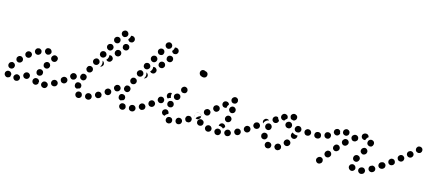

<svg xmlns="http://www.w3.org/2000/svg" viewBox="-51 -993 3314 1460"><g transform="rotate(15 1606.0 -263.0)"><path d="M115 8Q117 3 117 -2Q117 -7 116 -11Q112 -21 102 -25Q93 -30 83 -26H82Q78 -24 74 -20Q71 -17 69 -13Q66 -8 66 -3Q66 2 68 7Q72 16 81 21Q90 25 100 21H101Q106 19 109 16Q113 12 115 8ZM334 -12Q331 -22 321 -26Q312 -31 302 -28H301Q292 -25 287 -15Q282 -6 285 4Q289 14 298 18Q307 23 317 20H318Q328 16 332 7Q337 -2 334 -12ZM18 14Q14 14 9 11Q5 9 2 5Q1 4 1 4Q-2 0 -4 -5Q-5 -10 -4 -15Q-4 -20 -1 -24Q1 -28 5 -31Q14 -38 24 -36Q34 -35 40 -27Q41 -26 41 -26Q42 -24 44 -21Q45 -18 46 -15Q44 -9 44 -3Q44 -2 44 0Q43 2 41 5Q39 7 37 9Q33 12 28 13Q23 15 18 14ZM232 13Q227 11 223 8Q219 5 217 0Q217 -1 216 -1Q212 -11 215 -20Q219 -30 228 -35Q233 -37 238 -37Q243 -37 247 -36Q252 -34 256 -31Q259 -27 262 -23Q262 -23 262 -23Q262 -21 263 -20Q263 -19 264 -17Q262 -12 262 -7Q261 -4 262 0Q260 3 257 6Q254 9 251 11Q246 13 241 14Q236 14 232 13ZM404 -29Q405 -34 405 -39Q404 -44 402 -48Q397 -57 387 -60Q377 -63 368 -58L367 -57Q363 -55 359 -51Q356 -47 355 -42Q354 -38 354 -33Q355 -28 357 -23Q362 -14 372 -12Q382 -9 391 -14H392Q396 -17 399 -20Q402 -24 404 -29ZM183 -49Q177 -58 167 -61Q157 -63 148 -58L147 -57Q139 -52 136 -42Q133 -32 139 -23Q144 -14 154 -12Q164 -9 173 -14L174 -15Q183 -20 185 -30Q188 -40 183 -49ZM469 -73Q470 -78 469 -82Q468 -87 465 -91Q459 -100 449 -101Q439 -103 430 -97Q426 -94 423 -90Q420 -85 419 -81Q419 -76 420 -71Q421 -66 424 -62Q430 -53 440 -52Q450 -50 459 -56Q463 -59 466 -64Q469 -68 469 -73ZM9 -95V-96Q12 -100 16 -103Q20 -106 25 -107Q29 -109 34 -108Q39 -107 44 -104Q52 -99 55 -89Q57 -79 52 -70V-69Q49 -65 45 -62Q41 -59 36 -58Q35 -58 34 -58Q33 -58 32 -57Q30 -58 27 -58Q24 -59 21 -59Q20 -59 19 -60Q18 -60 17 -61Q8 -66 6 -76Q3 -86 9 -95ZM228 -76Q229 -71 233 -68Q236 -64 241 -62Q245 -60 250 -60Q255 -60 260 -62Q264 -64 268 -67Q272 -70 274 -75V-76Q276 -80 276 -85Q276 -90 275 -95Q273 -100 269 -103Q266 -107 261 -109Q252 -113 242 -109Q233 -106 228 -96V-95Q226 -91 226 -86Q226 -81 228 -76ZM60 -124Q68 -117 78 -117Q89 -118 96 -125V-126Q104 -133 103 -144Q103 -154 95 -161Q88 -168 78 -168Q67 -168 60 -160Q52 -152 53 -142Q53 -131 60 -124ZM275 -131Q284 -125 294 -127Q304 -129 310 -137V-138Q313 -142 314 -147Q315 -152 314 -157Q313 -162 310 -166Q308 -170 304 -173Q295 -179 285 -177Q275 -175 269 -166H268Q263 -157 265 -147Q266 -137 275 -131ZM109 -198Q108 -193 110 -188Q111 -183 114 -179Q121 -171 131 -170Q141 -169 149 -175L150 -176Q158 -182 159 -193Q161 -203 154 -211Q148 -219 137 -220Q127 -221 119 -215L118 -214Q114 -211 112 -207Q110 -203 109 -198ZM307 -210Q308 -205 311 -201Q314 -197 318 -194Q327 -189 337 -191Q347 -193 353 -202V-203Q356 -207 357 -212Q358 -217 357 -222Q356 -227 353 -231Q350 -235 346 -237Q337 -243 327 -241Q317 -238 311 -229Q308 -224 307 -220Q306 -215 307 -210ZM176 -225Q180 -216 190 -212Q200 -209 209 -213L210 -214Q219 -218 223 -228Q226 -238 222 -247Q220 -252 216 -255Q212 -258 208 -260Q203 -262 198 -261Q193 -261 189 -259H188Q178 -254 175 -244Q171 -235 176 -225ZM298 -252Q298 -255 298 -258Q297 -268 289 -275Q282 -282 271 -281H270Q265 -281 261 -279Q256 -277 253 -273Q250 -269 248 -264Q247 -260 247 -255Q248 -244 256 -238Q263 -231 274 -231L275 -232Q279 -232 283 -234Q287 -235 290 -238Q291 -240 292 -241Q294 -244 296 -247Q297 -250 298 -252Z M604 11Q606 6 605 1Q605 -4 603 -8Q601 -13 598 -16Q594 -20 589 -21Q589 -21 589 -21Q580 -25 570 -21Q561 -17 557 -8Q555 -3 555 2Q555 7 557 11Q559 16 562 19Q566 23 570 25Q571 25 571 25Q581 29 591 25Q600 21 604 11ZM680 -12Q677 -22 668 -27Q659 -32 649 -29H648Q638 -26 633 -17Q628 -8 631 2Q632 7 635 11Q639 14 643 17Q647 19 652 20Q657 20 662 19H663Q673 16 678 7Q683 -2 680 -12ZM750 -29Q751 -34 750 -39Q750 -44 747 -48Q745 -52 741 -55Q737 -58 732 -60Q728 -61 723 -60Q718 -60 713 -57Q704 -52 701 -42Q698 -32 703 -23Q708 -14 718 -11Q728 -8 737 -14H738Q742 -16 745 -20Q748 -24 750 -29ZM537 -50Q535 -54 534 -59Q533 -64 534 -69V-70Q536 -80 544 -86Q553 -91 563 -89Q568 -88 572 -86Q576 -83 579 -79Q582 -75 583 -70Q584 -65 583 -60V-59Q582 -55 580 -52Q578 -48 575 -46Q568 -45 561 -42Q558 -41 556 -39Q555 -39 554 -39Q554 -39 553 -40Q548 -41 544 -43Q540 -46 537 -50ZM810 -91Q804 -100 794 -102Q784 -103 775 -97Q766 -91 765 -81Q763 -71 769 -62Q772 -58 776 -55Q780 -53 785 -52Q790 -51 795 -52Q800 -53 804 -56Q813 -62 815 -73Q816 -83 810 -91ZM466 -92Q460 -100 450 -102Q440 -104 431 -98V-97Q422 -92 420 -81Q419 -71 425 -63Q430 -54 441 -52Q451 -51 459 -57H460Q468 -63 470 -73Q472 -83 466 -92ZM527 -138Q523 -142 519 -145Q515 -147 510 -148Q505 -148 500 -147Q495 -146 491 -143V-142Q483 -136 481 -126Q480 -115 487 -107Q490 -103 494 -101Q498 -98 503 -98Q508 -97 513 -99Q518 -100 522 -103Q530 -110 532 -120Q533 -130 527 -138ZM572 -114Q576 -112 581 -112Q586 -112 591 -114Q595 -116 599 -120Q602 -123 604 -128V-129Q608 -138 604 -148Q600 -157 590 -161Q586 -163 581 -163Q576 -163 571 -161Q566 -159 563 -155Q560 -151 558 -147V-146Q554 -136 558 -127Q562 -118 572 -114ZM601 -184Q605 -182 610 -182Q615 -182 620 -184Q624 -185 628 -189Q632 -192 634 -196V-197Q639 -206 635 -216Q632 -226 622 -230Q613 -235 603 -231Q593 -228 589 -218Q584 -208 588 -199Q591 -189 601 -184ZM699 -289Q706 -282 706 -271Q705 -261 698 -254H697Q694 -251 691 -249Q687 -247 683 -247Q686 -250 687 -254H688Q692 -262 693 -271Q694 -281 691 -290Q690 -293 689 -296Q689 -296 689 -296Q692 -295 694 -293Q697 -292 699 -289ZM634 -253Q643 -249 653 -252Q663 -255 667 -264L668 -265Q673 -274 669 -284Q666 -294 657 -298Q653 -301 648 -301Q643 -301 638 -300Q633 -298 630 -295Q626 -292 623 -288V-287Q618 -278 621 -268Q625 -258 634 -253ZM753 -308V-307Q746 -300 735 -300Q725 -300 718 -307Q717 -308 716 -308Q716 -309 715 -310Q720 -314 723 -320Q728 -328 729 -337Q730 -343 729 -350Q735 -351 742 -350Q748 -348 753 -343Q761 -336 761 -326Q761 -315 753 -308ZM657 -336Q659 -331 662 -327Q665 -323 669 -321Q678 -316 688 -319Q698 -322 703 -331H704Q706 -336 707 -341Q707 -346 706 -350Q704 -355 701 -359Q698 -363 694 -365Q685 -370 675 -367Q665 -365 660 -356V-355Q657 -351 657 -346Q656 -341 657 -336ZM805 -400Q797 -407 786 -406Q776 -405 769 -398V-397Q762 -389 763 -379Q763 -369 771 -362Q779 -355 789 -356Q799 -356 806 -364L807 -365Q814 -372 813 -383Q812 -393 805 -400ZM707 -388Q716 -382 726 -385Q736 -388 741 -397Q746 -406 744 -416Q741 -426 732 -432Q728 -434 723 -435Q718 -435 713 -434Q708 -433 704 -430Q700 -427 698 -422H697Q692 -413 695 -403Q698 -393 707 -388ZM850 -461Q841 -467 831 -465Q821 -464 815 -455L814 -454Q809 -446 811 -436Q812 -425 821 -420Q830 -414 840 -416Q850 -418 856 -426V-427Q862 -435 860 -445Q858 -456 850 -461ZM745 -454Q754 -449 764 -452Q774 -454 779 -463V-464Q784 -473 781 -483Q779 -493 770 -498Q761 -503 751 -500Q741 -498 736 -489L735 -488Q730 -479 733 -469Q736 -459 745 -454ZM856 -536Q854 -535 853 -535Q851 -534 850 -534Q849 -531 849 -528Q847 -518 841 -510Q839 -507 836 -504Q839 -495 847 -489Q855 -484 865 -486Q875 -487 881 -496Q887 -504 885 -515Q883 -525 875 -531Q866 -537 856 -536ZM777 -542Q776 -537 777 -532Q778 -527 781 -523Q784 -519 788 -516Q792 -513 797 -512Q801 -511 806 -512Q811 -513 815 -516H816Q820 -519 823 -523Q826 -527 827 -532Q828 -537 827 -542Q826 -547 823 -551Q817 -560 807 -562Q797 -564 789 -558H788Q784 -555 781 -551Q778 -547 777 -542Z M949 11Q951 6 950 1Q950 -4 948 -8Q946 -13 943 -16Q939 -20 934 -21Q934 -21 934 -21Q925 -25 915 -21Q906 -17 902 -8Q900 -3 900 2Q900 7 902 11Q904 16 907 19Q911 23 915 25Q916 25 916 25Q926 29 936 25Q945 21 949 11ZM1025 -12Q1022 -22 1013 -27Q1004 -32 994 -29H993Q983 -26 978 -17Q973 -8 976 2Q977 7 980 11Q984 14 988 17Q992 19 997 20Q1002 20 1007 19H1008Q1018 16 1023 7Q1028 -2 1025 -12ZM1095 -29Q1096 -34 1095 -39Q1095 -44 1092 -48Q1090 -52 1086 -55Q1082 -58 1077 -60Q1073 -61 1068 -60Q1063 -60 1058 -57Q1049 -52 1046 -42Q1043 -32 1048 -23Q1053 -14 1063 -11Q1073 -8 1082 -14H1083Q1087 -16 1090 -20Q1093 -24 1095 -29ZM882 -50Q880 -54 879 -59Q878 -64 879 -69V-70Q881 -80 889 -86Q898 -91 908 -89Q913 -88 917 -86Q921 -83 924 -79Q927 -75 928 -70Q929 -65 928 -60V-59Q927 -55 925 -52Q923 -48 920 -46Q913 -45 906 -42Q903 -41 901 -39Q900 -39 899 -39Q899 -39 898 -40Q893 -41 889 -43Q885 -46 882 -50ZM1155 -91Q1149 -100 1139 -102Q1129 -103 1120 -97Q1111 -91 1110 -81Q1108 -71 1114 -62Q1117 -58 1121 -55Q1125 -53 1130 -52Q1135 -51 1140 -52Q1145 -53 1149 -56Q1158 -62 1160 -73Q1161 -83 1155 -91ZM811 -92Q805 -100 795 -102Q785 -104 776 -98V-97Q767 -92 765 -81Q764 -71 770 -63Q775 -54 786 -52Q796 -51 804 -57H805Q813 -63 815 -73Q817 -83 811 -92ZM872 -138Q868 -142 864 -145Q860 -147 855 -148Q850 -148 845 -147Q840 -146 836 -143V-142Q828 -136 826 -126Q825 -115 832 -107Q835 -103 839 -101Q843 -98 848 -98Q853 -97 858 -99Q863 -100 867 -103Q875 -110 877 -120Q878 -130 872 -138ZM917 -114Q921 -112 926 -112Q931 -112 936 -114Q940 -116 944 -120Q947 -123 949 -128V-129Q953 -138 949 -148Q945 -157 935 -161Q931 -163 926 -163Q921 -163 916 -161Q911 -159 908 -155Q905 -151 903 -147V-146Q899 -136 903 -127Q907 -118 917 -114ZM946 -184Q950 -182 955 -182Q960 -182 965 -184Q969 -185 973 -189Q977 -192 979 -196V-197Q984 -206 980 -216Q977 -226 967 -230Q958 -235 948 -231Q938 -228 934 -218Q929 -208 933 -199Q936 -189 946 -184ZM1044 -289Q1051 -282 1051 -271Q1050 -261 1043 -254H1042Q1039 -251 1036 -249Q1032 -247 1028 -247Q1031 -250 1032 -254H1033Q1037 -262 1038 -271Q1039 -281 1036 -290Q1035 -293 1034 -296Q1034 -296 1034 -296Q1037 -295 1039 -293Q1042 -292 1044 -289ZM979 -253Q988 -249 998 -252Q1008 -255 1012 -264L1013 -265Q1018 -274 1014 -284Q1011 -294 1002 -298Q998 -301 993 -301Q988 -301 983 -300Q978 -298 975 -295Q971 -292 968 -288V-287Q963 -278 966 -268Q970 -258 979 -253ZM1098 -308V-307Q1091 -300 1080 -300Q1070 -300 1063 -307Q1062 -308 1061 -308Q1061 -309 1060 -310Q1065 -314 1068 -320Q1073 -328 1074 -337Q1075 -343 1074 -350Q1080 -351 1087 -350Q1093 -348 1098 -343Q1106 -336 1106 -326Q1106 -315 1098 -308ZM1002 -336Q1004 -331 1007 -327Q1010 -323 1014 -321Q1023 -316 1033 -319Q1043 -322 1048 -331H1049Q1051 -336 1052 -341Q1052 -346 1051 -350Q1049 -355 1046 -359Q1043 -363 1039 -365Q1030 -370 1020 -367Q1010 -365 1005 -356V-355Q1002 -351 1002 -346Q1001 -341 1002 -336ZM1150 -400Q1142 -407 1131 -406Q1121 -405 1114 -398V-397Q1107 -389 1108 -379Q1108 -369 1116 -362Q1124 -355 1134 -356Q1144 -356 1151 -364L1152 -365Q1159 -372 1158 -383Q1157 -393 1150 -400ZM1052 -388Q1061 -382 1071 -385Q1081 -388 1086 -397Q1091 -406 1089 -416Q1086 -426 1077 -432Q1073 -434 1068 -435Q1063 -435 1058 -434Q1053 -433 1049 -430Q1045 -427 1043 -422H1042Q1037 -413 1040 -403Q1043 -393 1052 -388ZM1195 -461Q1186 -467 1176 -465Q1166 -464 1160 -455L1159 -454Q1154 -446 1156 -436Q1157 -425 1166 -420Q1175 -414 1185 -416Q1195 -418 1201 -426V-427Q1207 -435 1205 -445Q1203 -456 1195 -461ZM1090 -454Q1099 -449 1109 -452Q1119 -454 1124 -463V-464Q1129 -473 1126 -483Q1124 -493 1115 -498Q1106 -503 1096 -500Q1086 -498 1081 -489L1080 -488Q1075 -479 1078 -469Q1081 -459 1090 -454ZM1201 -536Q1199 -535 1198 -535Q1196 -534 1195 -534Q1194 -531 1194 -528Q1192 -518 1186 -510Q1184 -507 1181 -504Q1184 -495 1192 -489Q1200 -484 1210 -486Q1220 -487 1226 -496Q1232 -504 1230 -515Q1228 -525 1220 -531Q1211 -537 1201 -536ZM1122 -542Q1121 -537 1122 -532Q1123 -527 1126 -523Q1129 -519 1133 -516Q1137 -513 1142 -512Q1146 -511 1151 -512Q1156 -513 1160 -516H1161Q1165 -519 1168 -523Q1171 -527 1172 -532Q1173 -537 1172 -542Q1171 -547 1168 -551Q1162 -560 1152 -562Q1142 -564 1134 -558H1133Q1129 -555 1126 -551Q1123 -547 1122 -542Z M1312 29Q1315 25 1317 21Q1319 16 1319 11Q1319 1 1312 -7Q1304 -14 1294 -14Q1289 -14 1284 -12Q1280 -10 1276 -7Q1273 -3 1271 1Q1269 6 1269 11Q1269 21 1276 29Q1283 36 1294 36Q1299 36 1303 34Q1308 32 1312 29ZM1391 -11Q1390 -15 1386 -19Q1383 -23 1378 -25Q1374 -27 1369 -27Q1364 -27 1359 -26Q1349 -22 1345 -13Q1341 -3 1344 6Q1346 11 1349 15Q1352 18 1357 21Q1361 23 1366 23Q1371 23 1376 21Q1386 18 1390 8Q1395 -1 1391 -11ZM1457 -48Q1454 -53 1450 -56Q1446 -59 1441 -60Q1436 -61 1431 -60Q1426 -59 1422 -57Q1413 -52 1411 -41Q1408 -31 1414 -23Q1416 -18 1420 -15Q1424 -12 1429 -11Q1434 -10 1439 -11Q1444 -11 1448 -14Q1457 -19 1459 -29Q1462 -40 1457 -48ZM1233 -22Q1230 -26 1228 -30Q1227 -35 1227 -40Q1228 -51 1236 -57Q1244 -64 1255 -63Q1265 -62 1271 -54Q1278 -46 1277 -36Q1277 -35 1277 -35Q1277 -34 1277 -33Q1277 -33 1276 -33Q1267 -30 1260 -23Q1256 -18 1253 -13Q1252 -13 1251 -13Q1251 -13 1250 -13Q1245 -14 1241 -16Q1236 -18 1233 -22ZM1518 -91Q1516 -95 1511 -98Q1507 -101 1502 -102Q1497 -102 1493 -101Q1488 -100 1484 -97H1483Q1475 -91 1473 -81Q1471 -71 1477 -63Q1480 -58 1484 -56Q1489 -53 1494 -52Q1498 -51 1503 -52Q1508 -54 1512 -56V-57Q1521 -63 1523 -73Q1524 -83 1518 -91ZM1156 -91Q1153 -95 1149 -98Q1145 -101 1140 -102Q1135 -103 1130 -102Q1125 -100 1121 -98Q1117 -95 1114 -91Q1111 -86 1110 -81Q1110 -77 1111 -72Q1112 -67 1114 -63Q1120 -54 1131 -52Q1141 -51 1149 -56V-57Q1158 -62 1160 -73Q1162 -83 1156 -91ZM1264 -87Q1268 -85 1273 -85Q1278 -85 1283 -87Q1288 -88 1291 -92Q1295 -95 1297 -100Q1301 -109 1297 -119Q1293 -129 1284 -133Q1274 -137 1265 -133Q1255 -130 1251 -120Q1247 -110 1251 -101Q1254 -91 1264 -87ZM1215 -137Q1209 -146 1199 -147Q1188 -148 1180 -142Q1176 -139 1174 -134Q1171 -130 1171 -125Q1170 -120 1171 -115Q1173 -111 1176 -107Q1182 -99 1192 -97Q1202 -96 1211 -102Q1219 -109 1220 -119Q1222 -129 1215 -137ZM1239 -188Q1243 -191 1248 -193Q1252 -194 1257 -194Q1259 -193 1260 -193Q1262 -193 1263 -192Q1262 -188 1261 -184Q1260 -174 1262 -164Q1263 -160 1265 -157Q1261 -156 1257 -154Q1249 -151 1243 -146Q1241 -148 1239 -149Q1237 -151 1235 -153Q1229 -161 1230 -171Q1231 -182 1239 -188ZM1296 -155Q1305 -150 1315 -153Q1325 -156 1330 -165Q1335 -174 1332 -184Q1330 -194 1321 -199Q1312 -204 1302 -201Q1292 -198 1286 -189Q1281 -180 1284 -170Q1287 -160 1296 -155ZM1323 -236Q1324 -231 1327 -227Q1330 -223 1334 -220Q1338 -218 1343 -217Q1348 -216 1353 -217Q1357 -218 1362 -220Q1366 -223 1368 -227H1369Q1371 -232 1372 -236Q1373 -241 1372 -246Q1371 -251 1368 -255Q1366 -259 1361 -262Q1357 -265 1352 -266Q1348 -267 1343 -266Q1338 -265 1334 -262Q1330 -259 1327 -255Q1324 -251 1323 -246Q1322 -241 1323 -236ZM1488 -396Q1488 -386 1481 -378Q1473 -371 1463 -371Q1455 -371 1448 -374Q1441 -376 1435 -381Q1428 -388 1427 -398Q1426 -408 1432 -416Q1438 -424 1448 -425Q1457 -426 1465 -421Q1475 -420 1482 -413Q1488 -406 1488 -396Z M1700 0Q1700 -5 1698 -9Q1696 -14 1692 -17Q1689 -21 1684 -22Q1679 -24 1674 -24Q1663 -24 1656 -16Q1649 -9 1649 2Q1650 7 1652 11Q1654 16 1657 19Q1661 23 1665 24Q1670 26 1675 26H1676Q1686 26 1693 18Q1700 11 1700 0ZM1624 -1Q1626 -11 1620 -19Q1614 -28 1604 -30Q1599 -31 1594 -30Q1589 -29 1585 -26Q1581 -24 1578 -19Q1575 -15 1574 -10Q1573 -5 1574 -1Q1575 4 1578 8Q1581 13 1585 15Q1589 18 1594 19Q1605 21 1613 15Q1622 10 1624 -1ZM1774 -18Q1773 -22 1769 -26Q1766 -30 1762 -33Q1758 -35 1753 -36Q1748 -36 1743 -35Q1733 -32 1728 -23Q1722 -14 1725 -4Q1727 1 1730 5Q1733 9 1737 11Q1741 14 1746 14Q1751 15 1756 13H1757Q1767 10 1772 1Q1777 -8 1774 -18ZM1549 -18Q1555 -26 1554 -37Q1553 -47 1545 -53H1544Q1536 -60 1526 -59Q1515 -57 1509 -49Q1503 -41 1504 -31Q1505 -20 1513 -14H1514Q1522 -7 1532 -9Q1543 -10 1549 -18ZM1843 -49Q1841 -54 1837 -57Q1833 -60 1829 -62Q1824 -64 1819 -63Q1814 -63 1810 -61H1809Q1800 -56 1797 -46Q1793 -36 1798 -27Q1800 -23 1804 -19Q1807 -16 1812 -14Q1817 -13 1822 -13Q1827 -13 1831 -16H1832Q1841 -20 1844 -30Q1848 -40 1843 -49ZM1674 -46H1673Q1672 -46 1670 -46Q1670 -50 1672 -54Q1673 -58 1675 -61Q1682 -69 1692 -71Q1702 -72 1710 -66Q1715 -63 1717 -58Q1720 -54 1720 -48Q1713 -42 1708 -34Q1708 -34 1708 -33Q1701 -40 1691 -44Q1683 -47 1674 -46ZM1906 -92Q1903 -96 1899 -98Q1895 -101 1890 -102Q1885 -102 1880 -101Q1876 -100 1871 -97Q1863 -91 1861 -81Q1859 -71 1865 -62Q1868 -58 1872 -56Q1877 -53 1881 -52Q1886 -51 1891 -52Q1896 -53 1900 -56L1901 -57Q1909 -63 1911 -73Q1912 -83 1906 -92ZM1473 -81Q1474 -86 1477 -91Q1480 -95 1484 -98Q1488 -101 1493 -102Q1498 -103 1503 -102Q1508 -101 1512 -98Q1516 -96 1519 -92Q1521 -89 1522 -86Q1523 -84 1523 -81Q1523 -81 1523 -81Q1513 -80 1505 -75Q1497 -70 1491 -63Q1488 -59 1486 -55Q1484 -56 1481 -58Q1479 -60 1477 -63Q1475 -67 1474 -72Q1473 -77 1473 -81ZM1705 -102Q1707 -98 1711 -95Q1715 -92 1720 -90Q1730 -88 1739 -93Q1748 -98 1751 -108Q1754 -118 1749 -127Q1744 -136 1734 -139Q1724 -142 1715 -137Q1706 -132 1703 -122V-121Q1701 -116 1702 -111Q1703 -107 1705 -102ZM1580 -137Q1573 -146 1563 -147Q1553 -149 1545 -142H1544Q1536 -136 1534 -126Q1533 -115 1539 -107Q1546 -99 1556 -97Q1566 -96 1574 -102H1575Q1583 -109 1584 -119Q1586 -129 1580 -137ZM1640 -184Q1637 -188 1632 -190Q1628 -193 1623 -193Q1618 -194 1614 -193Q1609 -191 1605 -188H1604Q1596 -182 1595 -171Q1594 -161 1600 -153Q1603 -149 1607 -147Q1612 -144 1616 -143Q1621 -143 1626 -144Q1631 -145 1635 -149Q1644 -155 1645 -165Q1646 -176 1640 -184ZM1721 -173Q1724 -169 1728 -167Q1733 -165 1738 -164Q1748 -164 1756 -170Q1764 -177 1765 -187V-188Q1766 -198 1759 -206Q1752 -214 1742 -215Q1737 -215 1732 -214Q1727 -212 1724 -209Q1720 -206 1718 -201Q1715 -197 1715 -192V-191Q1714 -186 1716 -182Q1718 -177 1721 -173ZM1664 -235Q1673 -241 1683 -240Q1693 -239 1700 -231Q1701 -229 1702 -226Q1704 -224 1704 -221Q1700 -217 1697 -211Q1693 -203 1693 -194Q1684 -189 1675 -191Q1666 -192 1660 -200Q1654 -208 1655 -218Q1656 -228 1664 -235ZM1763 -266Q1763 -271 1761 -275Q1759 -280 1755 -283Q1747 -290 1737 -289Q1726 -288 1720 -280Q1713 -273 1713 -262Q1714 -252 1721 -245Q1729 -238 1739 -239Q1750 -239 1757 -247Q1757 -247 1758 -248Q1761 -252 1762 -256Q1764 -261 1763 -266Z M2094 9Q2096 4 2096 -1Q2096 -6 2094 -11Q2092 -15 2088 -19Q2085 -22 2080 -24Q2080 -24 2079 -24Q2075 -26 2070 -26Q2065 -26 2060 -24Q2056 -22 2052 -19Q2049 -15 2047 -11Q2043 -1 2047 8Q2051 18 2060 22Q2061 22 2062 23Q2072 26 2081 22Q2091 18 2094 9ZM2170 1Q2172 -4 2171 -8Q2171 -13 2169 -18Q2164 -27 2155 -31Q2145 -34 2136 -30L2134 -29Q2130 -27 2127 -23Q2123 -19 2122 -15Q2120 -10 2120 -5Q2120 0 2123 4Q2127 14 2137 17Q2147 21 2156 16L2157 15Q2162 13 2165 10Q2168 6 2170 1ZM2231 -58Q2231 -63 2228 -68Q2226 -72 2222 -75Q2214 -82 2204 -81Q2194 -80 2187 -72L2186 -71Q2183 -67 2181 -62Q2180 -57 2180 -52Q2181 -48 2183 -43Q2186 -39 2189 -36Q2197 -29 2208 -30Q2218 -31 2225 -39V-40Q2229 -44 2230 -48Q2232 -53 2231 -58ZM2030 -35Q2035 -36 2039 -38Q2043 -41 2046 -45Q2049 -48 2051 -53Q2052 -58 2051 -63V-64Q2050 -75 2042 -81Q2033 -87 2023 -86Q2018 -85 2014 -83Q2010 -80 2007 -76Q2003 -72 2002 -68Q2001 -63 2002 -58V-57Q2003 -46 2011 -40Q2019 -34 2030 -35ZM1907 -92Q1904 -96 1900 -99Q1896 -101 1891 -102Q1886 -103 1881 -102Q1877 -101 1872 -98V-97Q1863 -92 1861 -81Q1860 -71 1866 -63Q1871 -54 1882 -52Q1892 -51 1900 -57H1901Q1910 -63 1911 -73Q1913 -83 1907 -92ZM1974 -118Q1975 -123 1974 -127Q1973 -132 1970 -136Q1964 -145 1954 -147Q1943 -148 1935 -142H1934Q1926 -136 1924 -125Q1922 -115 1928 -107Q1931 -103 1936 -100Q1940 -97 1945 -97Q1950 -96 1954 -97Q1959 -98 1963 -101L1964 -102Q1968 -104 1971 -109Q1973 -113 1974 -118ZM2268 -114V-115Q2269 -119 2269 -122Q2269 -126 2268 -130Q2262 -129 2256 -129L2255 -130Q2246 -130 2238 -135Q2232 -137 2227 -142Q2225 -140 2223 -137Q2222 -134 2221 -131H2220V-130Q2217 -120 2221 -111Q2226 -102 2236 -98Q2240 -97 2245 -97Q2250 -97 2255 -99Q2259 -102 2262 -105Q2266 -109 2267 -114ZM2029 -113Q2033 -111 2038 -111Q2043 -111 2048 -113Q2052 -116 2056 -119Q2059 -123 2061 -127V-129Q2065 -138 2060 -148Q2056 -157 2046 -161Q2037 -165 2027 -160Q2018 -156 2014 -146V-145Q2010 -135 2015 -126Q2019 -116 2029 -113ZM2434 -153Q2437 -157 2439 -161Q2441 -166 2441 -171Q2441 -181 2434 -189Q2427 -196 2416 -196H2415Q2410 -196 2405 -194Q2401 -192 2397 -189Q2394 -185 2392 -181Q2390 -176 2390 -171Q2390 -166 2392 -161Q2394 -157 2397 -153Q2401 -150 2405 -148Q2410 -146 2415 -146H2416Q2421 -146 2426 -148Q2430 -150 2434 -153ZM2364 -171Q2364 -176 2362 -181Q2360 -186 2357 -189Q2353 -193 2349 -195Q2344 -197 2339 -197H2338Q2328 -198 2320 -190Q2312 -183 2312 -173Q2312 -168 2314 -163Q2316 -159 2319 -155Q2322 -151 2327 -149Q2331 -147 2336 -147H2338Q2348 -147 2356 -154Q2363 -161 2364 -171ZM2018 -181Q2024 -183 2030 -184Q2027 -187 2023 -189Q2020 -191 2016 -191Q2011 -192 2006 -191Q2001 -190 1997 -187V-186Q1988 -180 1987 -170Q1985 -160 1991 -152Q1991 -151 1991 -151Q1992 -151 1992 -150Q1992 -152 1993 -153V-154Q1996 -163 2002 -169Q2009 -177 2018 -181ZM2286 -174Q2286 -179 2285 -184Q2283 -189 2280 -193Q2277 -196 2273 -199Q2268 -201 2263 -202H2262Q2252 -203 2244 -196Q2236 -189 2235 -179Q2234 -174 2236 -169Q2237 -165 2240 -161Q2243 -157 2248 -155Q2252 -152 2257 -152H2259Q2269 -151 2277 -157Q2285 -164 2286 -174ZM2208 -182Q2210 -187 2209 -192Q2208 -197 2206 -201Q2203 -206 2200 -209Q2196 -212 2191 -213L2189 -214Q2180 -216 2171 -211Q2161 -206 2159 -196Q2157 -191 2158 -186Q2159 -181 2161 -177Q2164 -173 2167 -170Q2171 -167 2176 -165H2178Q2188 -162 2197 -167Q2206 -172 2208 -182ZM2061 -184Q2068 -177 2079 -177Q2089 -178 2096 -185L2097 -186Q2100 -190 2102 -194Q2103 -198 2103 -203Q2097 -209 2093 -217Q2091 -221 2090 -225Q2082 -229 2074 -228Q2066 -226 2060 -220L2059 -219Q2052 -211 2053 -201Q2053 -191 2061 -184ZM2112 -246Q2113 -247 2113 -248Q2115 -253 2118 -256Q2122 -260 2126 -262Q2131 -264 2136 -264Q2141 -264 2145 -262Q2155 -259 2159 -250Q2163 -241 2160 -231Q2160 -231 2159 -231Q2151 -226 2145 -218Q2143 -216 2142 -213Q2138 -212 2135 -213Q2131 -213 2128 -214Q2118 -217 2113 -227Q2109 -236 2112 -246ZM2180 -258Q2180 -260 2180 -261Q2180 -263 2181 -265Q2184 -274 2193 -279Q2202 -284 2212 -281Q2213 -281 2214 -280Q2224 -277 2229 -268Q2233 -258 2230 -249Q2227 -241 2220 -236Q2214 -231 2205 -232Q2201 -234 2197 -235H2195Q2193 -236 2191 -236Q2189 -238 2187 -240Q2185 -242 2184 -244Q2183 -251 2180 -258Q2180 -258 2180 -258Z M2503 6Q2503 1 2501 -3Q2499 -8 2495 -11Q2487 -18 2477 -17Q2466 -16 2460 -8L2458 -6Q2451 2 2452 12Q2453 22 2461 29Q2469 36 2479 35Q2489 34 2496 26L2498 24Q2501 21 2502 16Q2504 11 2503 6ZM2834 -4Q2832 -9 2829 -13Q2826 -17 2822 -20Q2817 -22 2812 -23Q2808 -23 2803 -22L2800 -21Q2796 -20 2792 -17Q2788 -14 2785 -9Q2783 -5 2782 0Q2782 5 2783 10Q2784 14 2787 18Q2790 22 2795 25Q2799 27 2804 28Q2809 28 2814 27L2816 26Q2826 24 2831 15Q2836 6 2834 -4ZM2749 18Q2753 15 2755 11Q2758 6 2758 1Q2759 -3 2757 -8Q2756 -13 2753 -17Q2750 -21 2746 -23Q2742 -26 2737 -27Q2732 -28 2727 -27Q2722 -26 2718 -23Q2714 -21 2711 -16Q2708 -12 2707 -7Q2706 -3 2707 2Q2708 7 2711 11Q2712 13 2714 15Q2721 23 2731 24Q2741 25 2749 18ZM2903 -44Q2900 -48 2896 -51Q2892 -54 2887 -55Q2883 -57 2878 -56Q2873 -55 2869 -52L2866 -51Q2862 -49 2859 -45Q2856 -41 2855 -36Q2854 -31 2855 -26Q2856 -21 2858 -17Q2864 -8 2874 -6Q2884 -3 2893 -9L2895 -10Q2903 -15 2906 -25Q2908 -35 2903 -44ZM2544 -74Q2536 -80 2526 -79Q2515 -78 2509 -69L2507 -68Q2504 -64 2503 -59Q2502 -54 2502 -49Q2503 -44 2505 -40Q2508 -36 2512 -32Q2520 -26 2530 -27Q2540 -28 2547 -37L2548 -38Q2555 -47 2553 -57Q2552 -67 2544 -74ZM2968 -90Q2965 -94 2961 -97Q2957 -100 2952 -101Q2947 -101 2942 -100Q2937 -99 2933 -96L2931 -95Q2923 -89 2921 -79Q2919 -69 2925 -60Q2928 -56 2932 -53Q2936 -51 2941 -50Q2946 -49 2951 -50Q2956 -51 2960 -54L2962 -56Q2970 -62 2972 -72Q2974 -82 2968 -90ZM2722 -69Q2723 -64 2726 -60Q2730 -56 2734 -54Q2743 -49 2753 -52Q2763 -55 2768 -65L2769 -67Q2771 -71 2772 -76Q2772 -81 2771 -86Q2769 -91 2766 -94Q2763 -98 2758 -100Q2749 -105 2739 -102Q2729 -99 2724 -90L2723 -88Q2721 -83 2721 -78Q2720 -73 2722 -69ZM2595 -135Q2588 -141 2577 -141Q2567 -140 2560 -132L2559 -130Q2552 -122 2553 -112Q2553 -102 2561 -95Q2569 -88 2579 -89Q2590 -90 2596 -98L2598 -99Q2605 -107 2604 -118Q2603 -128 2595 -135ZM2775 -123Q2779 -120 2784 -119Q2789 -119 2793 -120Q2798 -121 2802 -124Q2806 -127 2809 -131L2810 -133Q2815 -142 2813 -152Q2810 -162 2801 -168Q2797 -170 2792 -171Q2787 -172 2782 -170Q2778 -169 2774 -166Q2770 -163 2767 -159L2766 -157Q2761 -148 2763 -138Q2766 -128 2775 -123ZM2435 -153Q2439 -157 2441 -161Q2442 -166 2442 -171Q2442 -181 2435 -189Q2428 -196 2417 -196Q2412 -196 2407 -194Q2403 -192 2399 -189Q2396 -185 2394 -181Q2392 -176 2392 -171Q2392 -161 2399 -153Q2407 -146 2417 -146Q2422 -146 2427 -148Q2432 -150 2435 -153ZM2652 -191Q2645 -199 2634 -199Q2624 -199 2616 -192L2615 -190Q2607 -183 2607 -173Q2607 -162 2614 -155Q2621 -147 2631 -147Q2642 -147 2649 -154L2651 -156Q2658 -163 2659 -173Q2659 -184 2652 -191ZM2513 -201Q2508 -210 2498 -213Q2488 -216 2479 -212H2478Q2469 -207 2466 -197Q2463 -187 2468 -178Q2472 -169 2482 -166Q2492 -162 2501 -167H2502Q2511 -172 2514 -182Q2517 -192 2513 -201ZM2800 -202Q2803 -198 2807 -196Q2811 -193 2816 -192Q2826 -190 2835 -195Q2843 -201 2845 -211Q2846 -213 2846 -214Q2848 -224 2842 -233Q2836 -241 2825 -243Q2821 -244 2816 -243Q2811 -242 2807 -239Q2803 -236 2800 -232Q2797 -228 2797 -223Q2796 -222 2796 -221Q2795 -216 2796 -211Q2797 -207 2800 -202ZM2720 -218Q2721 -223 2720 -228Q2719 -233 2717 -237Q2711 -246 2701 -248Q2691 -250 2682 -245L2680 -243Q2676 -241 2673 -237Q2670 -233 2669 -228Q2668 -223 2669 -218Q2670 -213 2673 -209Q2675 -205 2679 -202Q2684 -199 2688 -198Q2693 -197 2698 -198Q2703 -199 2707 -201L2709 -203Q2713 -205 2716 -209Q2719 -213 2720 -218ZM2566 -253Q2562 -256 2557 -257Q2552 -257 2547 -256Q2542 -255 2538 -252Q2530 -246 2528 -236Q2526 -225 2533 -217Q2539 -209 2549 -207Q2559 -205 2567 -211L2568 -212Q2572 -215 2574 -219Q2577 -223 2578 -227Q2576 -231 2575 -236Q2573 -241 2573 -247Q2570 -251 2566 -253ZM2641 -262Q2641 -263 2641 -263Q2634 -271 2624 -273Q2614 -274 2606 -268Q2597 -262 2596 -252Q2594 -242 2600 -233Q2606 -225 2617 -223Q2627 -221 2635 -227Q2644 -233 2645 -243Q2647 -254 2641 -262ZM2773 -229 2771 -228Q2761 -227 2752 -233Q2744 -239 2742 -249Q2740 -259 2746 -268Q2753 -276 2763 -278H2765Q2775 -280 2784 -274Q2792 -268 2794 -257Q2794 -257 2794 -257Q2794 -257 2794 -257Q2786 -252 2781 -243Q2777 -237 2775 -229Q2774 -229 2774 -229Q2774 -229 2773 -229Z M2974 -72Q2975 -77 2974 -82Q2973 -87 2970 -91Q2967 -95 2963 -97Q2959 -100 2954 -101Q2949 -102 2944 -100Q2939 -99 2935 -96Q2930 -93 2928 -89Q2925 -85 2924 -80Q2924 -75 2925 -70Q2926 -65 2929 -61Q2932 -57 2936 -54Q2940 -52 2945 -51Q2950 -50 2955 -51Q2959 -52 2963 -55L2964 -56Q2968 -59 2971 -63Q2973 -67 2974 -72ZM3037 -116Q3037 -121 3036 -126Q3035 -131 3032 -135Q3026 -144 3016 -145Q3006 -147 2997 -141V-140Q2993 -137 2990 -133Q2987 -129 2987 -124Q2986 -119 2987 -114Q2988 -109 2991 -105Q2997 -97 3007 -95Q3018 -94 3026 -100H3027Q3031 -103 3033 -107Q3036 -112 3037 -116ZM3093 -181Q3087 -189 3077 -191Q3067 -192 3058 -186V-185Q3054 -182 3051 -178Q3049 -174 3048 -169Q3047 -164 3049 -159Q3050 -154 3053 -150Q3059 -142 3069 -141Q3080 -139 3088 -145L3089 -146Q3097 -152 3098 -162Q3100 -173 3093 -181ZM3153 -229Q3146 -237 3136 -238Q3126 -239 3118 -232H3117Q3109 -225 3108 -215Q3107 -205 3114 -197Q3120 -189 3131 -188Q3141 -187 3149 -193L3150 -194Q3158 -201 3159 -211Q3160 -221 3153 -229ZM3208 -282Q3200 -289 3190 -289Q3179 -289 3172 -282V-281Q3165 -274 3165 -264Q3165 -253 3172 -246Q3176 -243 3181 -241Q3185 -239 3190 -239Q3195 -239 3200 -241Q3204 -243 3208 -246Q3215 -254 3215 -264Q3215 -275 3208 -282Z"/></g></svg>

Font: FRB American Cursive Guidelines Arrows Dotted Black
Style: Bold Italic
Weight: 900
Italic angle: -25°
Version: Version 2.0;Modular Font Editor K font №1